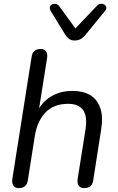

<svg xmlns="http://www.w3.org/2000/svg" viewBox="-20 -965 608 992"><path d="M76.9 6.9Q57.9 6.9 49.2 -6.1Q40.5 -19.2 43.9 -41.6L143.3 -671.2Q149.1 -711.9 189.9 -711.9Q208.8 -711.9 217.8 -699.8Q226.7 -687.7 223.3 -664.9L177.5 -376.2H166.5Q191.5 -432.9 239.8 -464.1Q288.2 -495.3 355.4 -495.3Q409.4 -495.3 445.9 -473.6Q482.4 -451.8 497.9 -407.4Q513.4 -362.9 502.4 -294.1L461.7 -33.8Q455.9 6.9 414.6 6.9Q395.7 6.9 386.7 -5.7Q377.8 -18.3 381.2 -40.6L421.4 -293.7Q432.6 -361.9 410 -395.2Q387.5 -428.6 331.4 -428.6Q258.1 -428.6 215.2 -383.9Q172.3 -339.2 160.1 -263.5L123.9 -33.8Q118.1 6.9 76.9 6.9ZM365.1 -755.7Q348 -755.7 336.5 -764.5Q325.1 -773.3 315.3 -788.9L242.1 -908.3Q235.2 -920.5 237.9 -929.5Q240.6 -938.5 249.4 -942.6Q258.2 -946.8 269.2 -944.3Q280.2 -941.9 288.4 -930.1L369.5 -818L480.8 -935Q489.7 -944.3 500.1 -945.3Q510.6 -946.3 518.9 -941.2Q527.2 -936.1 529.2 -927.5Q531.1 -919 522.7 -908.7L423.3 -787Q410.6 -770.9 396.9 -763.3Q383.2 -755.7 365.1 -755.7Z"/></svg>

Font: Nunito Variable Extra Light
Style: Italic
Weight: 200
Italic angle: -9°
Designer: Vernon Adams
Foundry: Vernon Adams
Version: Version 3.602